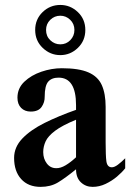

<svg xmlns="http://www.w3.org/2000/svg" viewBox="-20 -728 514 757"><path d="M473.6 -104V-64.5Q461.4 -48.8 441.2 -31.7Q420.9 -14.6 396.2 -2.9Q371.6 8.8 345.2 8.8Q317.9 8.8 298.8 -9.3Q279.8 -27.3 279.8 -60.5Q237.3 -25.9 208.3 -8.5Q179.2 8.8 140.1 8.8Q91.3 8.8 63.5 -22Q35.6 -52.7 35.6 -105.5Q35.6 -147.9 68.1 -181.9Q100.6 -215.8 156 -243.4Q211.4 -271 279.8 -294.9V-313.5Q279.8 -421.9 210.9 -421.9Q183.6 -421.9 169.9 -405.8Q156.2 -389.6 156.2 -346.7Q156.7 -324.7 144 -306.4Q131.3 -288.1 101.1 -288.1Q77.6 -288.1 63.2 -302.7Q48.8 -317.4 48.8 -342.8Q48.8 -379.9 75.9 -405.8Q103 -431.6 143.3 -445.3Q183.6 -459 223.6 -459Q291 -459 328.6 -442.6Q366.2 -426.3 381.3 -392.6Q396.5 -358.9 396.5 -306.6V-166.5Q396.5 -142.6 397.2 -122.6Q397.9 -102.5 399.4 -92.3Q402.8 -68.4 420.9 -68.4Q431.2 -68.4 444.8 -78.6Q458.5 -88.9 473.6 -104ZM279.8 -107.9V-255.9Q225.1 -233.4 197.3 -212.4Q169.4 -191.4 159.9 -170.7Q150.4 -149.9 150.4 -128.4Q150.4 -102.1 164.6 -83.5Q178.7 -64.9 201.7 -64.9Q218.8 -64.5 238.8 -76.4Q258.8 -88.4 279.8 -107.9ZM316.4 -609.9Q316.4 -567.4 286.9 -539.1Q257.3 -510.7 217.8 -510.7Q178.2 -510.7 148.4 -539.1Q118.7 -567.4 118.7 -609.9Q118.7 -651.9 147.9 -680.2Q177.2 -708.5 217.8 -708.5Q257.3 -708.5 286.9 -680.4Q316.4 -652.3 316.4 -609.9ZM273.4 -609.9Q273.4 -633.8 256.8 -649.9Q240.2 -666 217.8 -666Q194.8 -666 178.2 -649.9Q161.6 -633.8 161.6 -609.9Q161.6 -585 178.5 -569.1Q195.3 -553.2 217.8 -553.2Q241.2 -553.2 257.3 -569.8Q273.4 -586.4 273.4 -609.9Z"/></svg>

Font: Awami Nastaliq
Style: Bold
Weight: 700
Designer: Peter Martin, SIL International
Foundry: SIL International
Version: Version 3.100